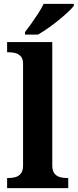

<svg xmlns="http://www.w3.org/2000/svg" viewBox="-20 -979 404 999"><path d="M17 0V-53H29Q44 -53 60.5 -57.5Q77 -62 88.5 -76Q100 -90 100 -118V-646Q100 -673 88 -686Q76 -699 59.5 -703Q43 -707 29 -707H17V-760H252V-118Q252 -90 263.5 -76Q275 -62 292 -57.5Q309 -53 323 -53H335V0ZM110 -812Q125 -831 143.5 -857Q162 -883 179.5 -910Q197 -937 207 -959H364V-949Q355 -936 333.5 -916Q312 -896 285 -874Q258 -852 230 -832.5Q202 -813 178 -799H110Z"/></svg>

Font: Noto Serif Tibetan
Style: Bold
Weight: 700
Designer: Monotype Design Team
Foundry: Monotype Imaging Inc.
Version: Version 2.103; ttfautohint (v1.8.4.7-5d5b)